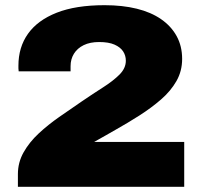

<svg xmlns="http://www.w3.org/2000/svg" viewBox="-20 -720 778 740"><path d="M49 0V-49Q49 -94 71 -133Q93 -172 129 -205.5Q165 -239 208 -269Q251 -299 295 -329Q339 -359 377.5 -383.5Q416 -408 440.5 -432.5Q465 -457 465 -486Q465 -506 454.5 -522Q444 -538 421.5 -548Q399 -558 362 -558Q327 -558 302.5 -546Q278 -534 265 -513Q252 -492 252 -465V-445H52Q51 -451 51 -456.5Q51 -462 51 -467Q51 -538 88 -590Q125 -642 198.5 -671Q272 -700 383 -700Q452 -700 507 -686.5Q562 -673 601 -646Q640 -619 661 -580.5Q682 -542 682 -493Q682 -446 660 -407.5Q638 -369 600.5 -336.5Q563 -304 517.5 -275Q472 -246 424 -219Q405 -208 389 -199Q373 -190 361.5 -183.5Q350 -177 343 -173H690V0Z"/></svg>

Font: Archivo SemiBold SemiExpanded Black
Style: Regular
Weight: 900
Width: 6
Version: Version 2.001